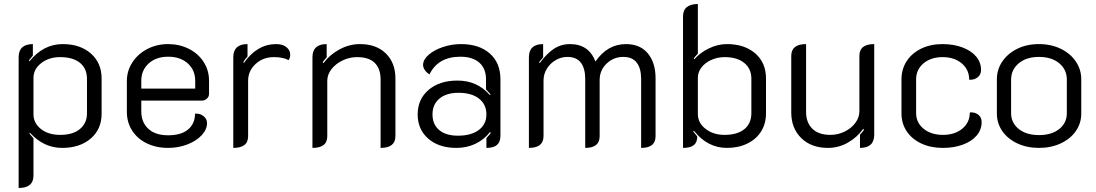

<svg xmlns="http://www.w3.org/2000/svg" viewBox="-20 -729 5468 958"><path d="M73 -443Q73 -509 144 -509V-452L124 -427L127 -423Q196 -509 293 -509Q380 -509 433.5 -462Q487 -415 487 -337V-162Q487 -84 432.5 -37.5Q378 9 290 9Q198 9 129 -67L127 -62Q135 -52 147 -39V147Q147 209 73 209ZM414 -164V-335Q414 -387 379 -415.5Q344 -444 280 -444Q224 -444 185.5 -414Q147 -384 147 -340V-159Q147 -115 184 -85.5Q221 -56 281 -56Q343 -56 378.5 -85Q414 -114 414 -164Z M613 -171V-325Q613 -376 641 -418.5Q669 -461 716 -485Q763 -509 819 -509Q875 -509 922 -485.5Q969 -462 996 -420Q1023 -378 1023 -326V-260Q1023 -247 1012.5 -237Q1002 -227 988 -227H685V-173Q685 -119 720 -86.5Q755 -54 819 -54Q884 -54 918.5 -83Q953 -112 953 -162Q977 -164 995 -150Q1013 -136 1013 -115Q1013 -83 986 -54Q959 -25 914 -8Q869 9 819 9Q759 9 712 -14Q665 -37 639 -78Q613 -119 613 -171ZM954 -287V-326Q954 -379 917 -412.5Q880 -446 819 -446Q759 -446 722 -412.5Q685 -379 685 -326V-287Z M1218 -326V-50Q1218 -20 1199.5 -5.5Q1181 9 1144 9V-443Q1144 -509 1215 -509V-447Q1200 -431 1194 -419L1197 -415Q1263 -509 1358 -509Q1391 -509 1409.5 -493.5Q1428 -478 1428 -456Q1428 -440 1420 -429Q1392 -444 1347 -444Q1292 -444 1255 -409.5Q1218 -375 1218 -326Z M1539 -443Q1539 -509 1610 -509V-443Q1602 -435 1590 -419L1594 -414Q1625 -456 1674 -482.5Q1723 -509 1776 -509Q1858 -509 1905.5 -462Q1953 -415 1953 -338V-50Q1953 9 1879 9V-333Q1879 -386 1850 -415Q1821 -444 1762 -444Q1724 -444 1689.5 -427.5Q1655 -411 1634 -384Q1613 -357 1613 -326V-50Q1613 -20 1594.5 -5.5Q1576 9 1539 9Z M2064 -158Q2064 -234 2118.5 -280.5Q2173 -327 2263 -327Q2361 -327 2424 -255L2428 -258Q2412 -276 2405 -283V-333Q2405 -387 2371.5 -416.5Q2338 -446 2277 -446Q2166 -446 2123 -358Q2109 -366 2100 -379Q2091 -392 2091 -405Q2091 -431 2118 -455Q2145 -479 2189 -494Q2233 -509 2280 -509Q2371 -509 2424 -462Q2477 -415 2477 -334V-52Q2477 -21 2460 -6Q2443 9 2407 9V-40Q2426 -61 2429 -66L2425 -70Q2394 -31 2351 -11Q2308 9 2257 9Q2170 9 2117 -37Q2064 -83 2064 -158ZM2407 -158Q2407 -208 2370 -237Q2333 -266 2268 -266Q2207 -266 2172.5 -237Q2138 -208 2138 -158Q2138 -108 2171.5 -80Q2205 -52 2265 -52Q2331 -52 2369 -80.5Q2407 -109 2407 -158Z M2619 -443Q2619 -509 2690 -509V-443Q2676 -427 2670 -419L2673 -414Q2707 -461 2743 -485Q2779 -509 2824 -509Q2918 -509 2951 -422Q3011 -509 3103 -509Q3174 -509 3212.5 -462.5Q3251 -416 3251 -338V-50Q3251 -20 3233 -5.5Q3215 9 3179 9V-335Q3179 -388 3157 -416.5Q3135 -445 3090 -445Q3042 -445 3007 -412Q2972 -379 2972 -329V-50Q2972 -20 2954 -5.5Q2936 9 2900 9V-335Q2900 -388 2878 -416.5Q2856 -445 2811 -445Q2780 -445 2752.5 -429Q2725 -413 2708.5 -386Q2692 -359 2692 -328V-50Q2692 9 2619 9Z M3388 -647Q3388 -678 3407 -693.5Q3426 -709 3462 -709V-461Q3448 -447 3442 -438L3444 -433Q3474 -467 3518 -488Q3562 -509 3607 -509Q3695 -509 3748.5 -462.5Q3802 -416 3802 -338V-163Q3802 -112 3777.5 -73Q3753 -34 3708.5 -12.5Q3664 9 3607 9Q3510 9 3442 -77L3439 -73L3459 -48Q3459 -19 3442 -5Q3425 9 3388 9ZM3729 -165V-336Q3729 -386 3693.5 -415Q3658 -444 3596 -444Q3560 -444 3529 -430Q3498 -416 3480 -392.5Q3462 -369 3462 -341V-160Q3462 -116 3500.5 -86Q3539 -56 3595 -56Q3659 -56 3694 -84.5Q3729 -113 3729 -165Z M4342 -57Q4342 9 4271 9V-57Q4279 -65 4291 -81L4287 -86Q4256 -43 4210 -17Q4164 9 4111 9Q4028 9 3978 -40Q3928 -89 3928 -168V-450Q3928 -509 4002 -509V-170Q4002 -118 4033 -87Q4064 -56 4123 -56Q4161 -56 4194.5 -72.5Q4228 -89 4248 -116Q4268 -143 4268 -174V-450Q4268 -480 4286.5 -494.5Q4305 -509 4342 -509Z M4478 -163V-333Q4478 -384 4504 -424Q4530 -464 4576.5 -486.5Q4623 -509 4682 -509Q4738 -509 4782 -492.5Q4826 -476 4850.5 -447Q4875 -418 4875 -380Q4875 -357 4858.5 -343.5Q4842 -330 4816 -331Q4816 -381 4779 -412.5Q4742 -444 4683 -444Q4625 -444 4588 -413Q4551 -382 4551 -332V-165Q4551 -117 4588.5 -86.5Q4626 -56 4685 -56Q4744 -56 4781.5 -87Q4819 -118 4819 -168Q4845 -170 4861.5 -156.5Q4878 -143 4878 -120Q4878 -82 4853.5 -53Q4829 -24 4784.5 -7.5Q4740 9 4684 9Q4624 9 4577 -13Q4530 -35 4504 -74Q4478 -113 4478 -163Z M4954 -162V-334Q4954 -382 4981 -422Q5008 -462 5055.5 -485.5Q5103 -509 5164 -509Q5225 -509 5273 -485.5Q5321 -462 5348 -422Q5375 -382 5375 -334V-162Q5375 -114 5348 -75Q5321 -36 5272.5 -13.5Q5224 9 5164 9Q5104 9 5056 -13.5Q5008 -36 4981 -75Q4954 -114 4954 -162ZM5303 -164V-332Q5303 -382 5265 -413.5Q5227 -445 5164 -445Q5101 -445 5063 -413Q5025 -381 5025 -332V-164Q5025 -116 5063 -85.5Q5101 -55 5164 -55Q5228 -55 5265.5 -85.5Q5303 -116 5303 -164Z"/></svg>

Font: K2D Light
Style: Regular
Weight: 300
Designer: Katatrad Aksorn Co.,Ltd.
Foundry: Cadson Demak Co.,Ltd.
Version: Version 1.000; ttfautohint (v1.6)